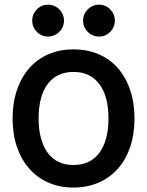

<svg xmlns="http://www.w3.org/2000/svg" viewBox="-20 -805 640 835"><path d="M140.1 -764.2Q160.6 -784.7 189 -784.7Q203.1 -784.7 215.8 -779.3Q228.5 -773.9 237.8 -764.2Q258.3 -743.7 258.3 -715.3Q258.3 -687 237.8 -666.5Q228.5 -656.7 215.8 -651.4Q203.1 -646 189 -646Q160.6 -646 140.1 -666.5Q120.1 -687.5 120.1 -715.3Q120.1 -743.2 140.1 -764.2ZM361.8 -764.2Q371.1 -773.9 383.8 -779.3Q396.5 -784.7 410.6 -784.7Q439 -784.7 459.5 -764.2Q479.5 -743.2 479.5 -715.3Q479.5 -687.5 459.5 -666.5Q439 -646 410.6 -646Q396.5 -646 383.8 -651.4Q371.1 -656.7 361.8 -666.5Q341.3 -687 341.3 -715.3Q341.3 -743.7 361.8 -764.2ZM492.2 -509.3Q527.3 -469.2 546.1 -413.3Q564.9 -357.4 564.9 -290Q564.9 -221.7 546.1 -166Q527.3 -110.4 492.2 -70.8Q456.5 -31.2 407.5 -10.3Q358.4 10.7 299.8 10.7Q240.7 10.7 191.9 -10.3Q143.1 -31.2 107.9 -70.8Q72.8 -110.4 53.7 -166Q34.7 -221.7 34.7 -290Q34.7 -357.4 53.7 -413.3Q72.8 -469.2 107.9 -509.3Q143.1 -548.8 191.9 -569.6Q240.7 -590.3 299.8 -590.3Q358.9 -590.3 408 -569.6Q457 -548.8 492.2 -509.3ZM189.5 -442.4Q147.9 -389.6 147.9 -290Q147.9 -242.2 158 -204.6Q168 -167 187 -141.1Q226.6 -87.4 299.8 -87.4Q374 -87.4 413.6 -142.6Q451.7 -195.8 451.7 -290Q451.7 -386.2 412.6 -438.5Q373 -492.2 299.8 -492.2Q229 -492.2 189.5 -442.4Z"/></svg>

Font: Courier Prime SemiBold
Style: Regular
Weight: 600
Designer: Alan Dague-Greene
Foundry: Quote-Unquote Apps
Version: Version 1.202